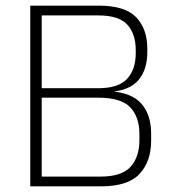

<svg xmlns="http://www.w3.org/2000/svg" viewBox="-20 -659 608 679"><path d="M338 0H112V-34.5H335.5Q410.5 -34.5 441.8 -69.2Q473 -104 473 -163V-185.5Q473 -245 440.8 -279.2Q408.5 -313.5 328 -313.5H114V-347H327.5Q399 -347 429.5 -380.2Q460 -413.5 460 -470.5V-482Q460 -538.5 430.5 -571.5Q401 -604.5 327 -604.5H111.5V-639H329.5Q422.5 -639 461.8 -597.8Q501 -556.5 501 -486V-475Q501 -413 469.8 -376Q438.5 -339 370 -334L368 -336.5Q446 -331.5 480.2 -292.2Q514.5 -253 514.5 -186V-161.5Q514.5 -88 473.5 -44Q432.5 0 338 0ZM127.5 0H87V-639H127.5Z"/></svg>

Font: Anek Devanagari Medium ExtraLight
Style: Regular
Weight: 250
Version: Version 1.003